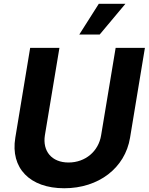

<svg xmlns="http://www.w3.org/2000/svg" viewBox="-20 -979 781 1009"><path d="M587.7 -727.3 511.4 -268.1C498.2 -185 429.7 -125 340.2 -125C251.4 -125 202.8 -185 215.9 -268.1L292.3 -727.3H138.5L60.4 -255C34.1 -95.9 136.4 10.3 317.5 10.3C498.2 10.3 637.1 -95.9 663.4 -255L741.5 -727.3ZM396.7 -797.6H503.9L639.2 -959.2H499.3Z"/></svg>

Font: Margiela Sans
Style: Bold Italic
Weight: 700
Italic angle: -9.39999°
Designer: Stefan Endress, Andreas Faust
Version: Version 1.100;FEAKit 1.0